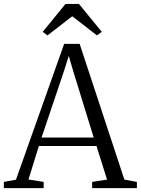

<svg xmlns="http://www.w3.org/2000/svg" viewBox="-26 -978 732 998"><path d="M57 -44 307.5 -750H388L620.5 -44.5L685.5 -32.5V0H453V-32.5L530.5 -44.5L475.5 -219H176L122 -45L201 -32.5V0H-6V-32.5ZM461 -263 354.5 -608.5 331.5 -687.5 306 -607 190 -263ZM221 -794 196 -812.5 314.5 -957.5H384.5L503 -812.5L478 -794L349.5 -893.5Z"/></svg>

Font: Merriweather 72pt Light
Style: Regular
Weight: 300
Version: Version 2.100